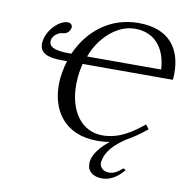

<svg xmlns="http://www.w3.org/2000/svg" viewBox="-92 -746 1012 1044"><g transform="rotate(10 414.0 -224.5)"><path d="M659 142 645 135C619 157 600 171 570 171C538 171 519 149 519 126C519 124 519 122 520 119C530 58 574 18 634 -23C669 -41 703 -66 743 -98L725 -122C663 -71 593 -22 500 -22C386 -22 313 -123 313 -266C313 -292 315 -320 320 -349C323 -362 325 -375 328 -386H826C828 -399 828 -412 828 -425C828 -551 765 -658 590 -658C436 -658 318 -566 258 -430H248C185 -430 135 -439 135 -475V-483C140 -511 171 -532 194 -532C214 -532 231 -550 234 -566C235 -568 235 -570 235 -572C235 -587 223 -595 210 -595C165 -595 104 -538 93 -474C92 -467 91 -461 91 -456C91 -401 142 -386 212 -386H242C235 -364 230 -342 226 -319C222 -297 220 -273 220 -251C220 -115 294 12 479 12C503 12 526 10 547 6C503 41 467 83 459 125C458 131 458 137 458 143C458 186 492 209 540 209C581 209 622 187 659 142ZM754 -430H345C381 -530 471 -624 577 -624C675 -624 746 -559 754 -430Z"/></g></svg>

Font: Libertinus Serif
Style: Italic
Weight: 400
Italic angle: -12°
Designer: Philipp H. Poll, Khaled Hosny
Foundry: Caleb Maclennan
Version: Version 7.050;RELEASE